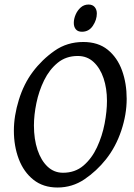

<svg xmlns="http://www.w3.org/2000/svg" viewBox="-20 -816 594 851"><path d="M541.5 -377.9Q541.5 -309.1 517.6 -237.3Q493.7 -165.5 449.7 -109.9Q408.2 -57.6 354.2 -21.2Q300.3 15.1 234.9 15.1Q171.4 15.1 128.2 -19.3Q85 -53.7 63.2 -111.1Q41.5 -168.5 41.5 -236.8Q41.5 -302.2 63.5 -373.3Q85.4 -444.3 125 -497.1Q166 -551.8 221.7 -590.8Q277.3 -629.9 349.1 -629.9Q415 -629.9 457.5 -595.5Q500 -561 520.8 -503.9Q541.5 -446.8 541.5 -377.9ZM454.1 -369.1Q454.1 -424.3 439 -469.2Q423.8 -514.2 395 -541Q366.2 -567.9 324.7 -567.9Q272.5 -567.9 235.6 -537.6Q198.7 -507.3 175.5 -460Q152.3 -412.6 141.4 -359.4Q130.4 -306.2 130.4 -259.8Q130.4 -199.2 146.2 -151.9Q162.1 -104.5 190.9 -77.4Q219.7 -50.3 259.3 -50.3Q312.5 -50.3 349.6 -81.8Q386.7 -113.3 409.9 -163.1Q433.1 -212.9 443.6 -267.8Q454.1 -322.8 454.1 -369.1ZM409.2 -756.3Q409.2 -728 391.6 -701.7Q374 -675.3 343.3 -675.3Q325.2 -675.3 316.2 -686Q307.1 -696.8 307.1 -714.4Q307.1 -732.4 315.2 -751.2Q323.2 -770 337.9 -783Q352.5 -795.9 372.6 -795.9Q390.1 -795.9 399.7 -784.7Q409.2 -773.4 409.2 -756.3Z"/></svg>

Font: Gentium Book Plus
Style: Italic
Weight: 400
Italic angle: -8°
Designer: Victor Gaultney, Annie Olsen, Iska Routamaa, Becca Hirsbrunner
Foundry: SIL International
Version: Version 6.101